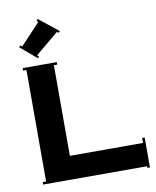

<svg xmlns="http://www.w3.org/2000/svg" viewBox="-103 -1049 926 1137"><g transform="rotate(-10 360.0 -480.5)"><path d="M74.2 -835 84 -826.2 204.1 -954.1 193.8 -960.9 203.1 -971.2 319.8 -877.9 311 -869.1 301.8 -876 162.1 -759.8 172.9 -751 164.1 -742.2 65.9 -825.2ZM64.9 0V-15.1H85V-685.1H64.9V-700.2H270V-685.1H250V-140.1H689.9V-169.9H705.1V9.8H689.9V0Z"/></g></svg>

Font: Copperplate CC
Style: Bold
Weight: 700
Designer: indestructible type*
Foundry: Cowboy Collective
Version: Version 1.000